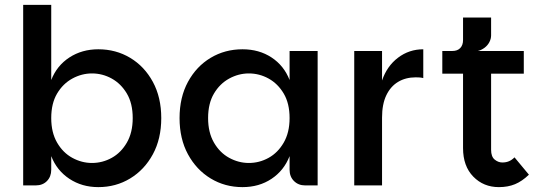

<svg xmlns="http://www.w3.org/2000/svg" viewBox="-20 -760 2218 787"><path d="M383 7Q316 7 264.5 -27Q213 -61 190 -120V-64Q190 -36 172.5 -18Q155 0 126 0H75V-740H190V-432Q213 -491 264.5 -524.5Q316 -558 383 -558Q455 -558 513.5 -523Q572 -488 606.5 -424.5Q641 -361 641 -276Q641 -191 606.5 -127.5Q572 -64 513.5 -28.5Q455 7 383 7ZM357 -92Q400 -92 438 -113Q476 -134 500 -175.5Q524 -217 524 -276Q524 -336 500 -376.5Q476 -417 438 -438Q400 -459 357 -459Q315 -459 276.5 -438Q238 -417 214 -376.5Q190 -336 190 -276Q190 -217 214 -175.5Q238 -134 276.5 -113Q315 -92 357 -92Z M974 7Q902 7 843.5 -28.5Q785 -64 750.5 -127.5Q716 -191 716 -276Q716 -361 750.5 -424.5Q785 -488 843.5 -523Q902 -558 974 -558Q1042 -558 1093 -524.5Q1144 -491 1167 -432V-551H1282V0H1231Q1203 0 1185 -18Q1167 -36 1167 -64V-120Q1144 -61 1093 -27Q1042 7 974 7ZM1000 -92Q1043 -92 1081 -113Q1119 -134 1143 -175.5Q1167 -217 1167 -276Q1167 -336 1143 -376.5Q1119 -417 1081 -438Q1043 -459 1000 -459Q958 -459 919.5 -438Q881 -417 857 -376.5Q833 -336 833 -276Q833 -217 857 -175.5Q881 -134 919.5 -113Q958 -92 1000 -92Z M1432 0V-551H1546V0ZM1513 -278 1546 -430Q1566 -489 1611.5 -523.5Q1657 -558 1715 -558V-440Q1707 -442 1699.5 -442.5Q1692 -443 1684 -443Q1643 -443 1612 -424.5Q1581 -406 1563.5 -369.5Q1546 -333 1546 -278Z M2025 7Q1962 7 1920 -36Q1878 -79 1878 -153V-458H1793V-551H2127V-458H1993V-146Q1993 -118 2007.5 -106Q2022 -94 2039 -94Q2054 -94 2066 -99Q2078 -104 2089 -115L2148 -44Q2120 -17 2091 -5Q2062 7 2025 7ZM1834 -508V-551Q1855 -551 1866.5 -563Q1878 -575 1878 -596V-688H1993V-615Q1993 -601 1986 -587.5Q1979 -574 1966.5 -564.5Q1954 -555 1939 -551Z"/></svg>

Font: Parkinsans Medium
Style: Regular
Weight: 500
Designer: Red Stone, Indian Type Foundry
Foundry: Indian Type Foundry
Version: Version 1.000